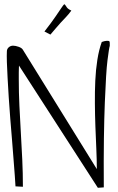

<svg xmlns="http://www.w3.org/2000/svg" viewBox="-20 -893 561 913"><path d="M70.3 -581.1Q70.3 -578.1 69.8 -568.4Q69.3 -558.6 69.3 -548.3Q69.3 -538.1 69.3 -528.8Q69.3 -519.5 69.3 -516.6Q69.3 -453.1 72.3 -389.6Q75.2 -326.2 79.1 -262.2Q83 -198.2 85.9 -133.8Q88.9 -69.3 88.9 -4.9L53.7 -6.8Q52.7 -25.4 50.3 -58.6Q47.9 -91.8 44.4 -135.3Q41 -178.7 37.1 -228.5Q33.2 -278.3 28.8 -329.6Q24.4 -380.9 21.5 -430.7Q18.6 -480.5 16.1 -522.9Q13.7 -565.4 12.7 -598.1Q11.7 -630.9 12.7 -648.4Q12.7 -660.2 21.5 -668Q30.3 -675.8 42 -675.8Q53.7 -675.8 68.8 -670.4Q84 -665 88.9 -656.2L440.4 -88.9Q440.4 -133.8 438 -185.5Q435.5 -237.3 433.6 -292Q431.6 -346.7 431.2 -401.9Q430.7 -457 433.1 -509.3Q435.5 -561.5 442.9 -608.4Q450.2 -655.3 463.9 -693.4Q477.5 -698.2 485.4 -698.7Q493.2 -699.2 497.1 -698.2Q501 -697.3 501.5 -693.4Q502 -689.5 502 -685.5Q502 -683.6 502 -679.7Q502 -675.8 502 -674.8Q500 -668.9 497.6 -653.3Q495.1 -637.7 491.2 -606.9Q487.3 -576.2 484.4 -527.3Q481.4 -478.5 478.5 -406.2Q475.6 -334 474.1 -234.4Q472.7 -134.8 473.6 -2L445.3 0ZM319.3 -842.8Q306.6 -825.2 293.9 -812Q281.2 -798.8 269 -785.6Q256.8 -772.5 245.1 -758.3Q233.4 -744.1 219.7 -728.5L191.4 -743.2Q225.6 -787.1 244.1 -814.5Q262.7 -841.8 272 -855.5Q281.2 -869.1 284.2 -871.6Q287.1 -874 289.6 -870.1Q292 -866.2 297.9 -857.9Q303.7 -849.6 319.3 -842.8Z"/></svg>

Font: Annie Use Your Telescope
Style: Regular
Weight: 400
Designer: Kimberly Geswein
Foundry: Kimberly Geswein
Version: Version 1.002 2001